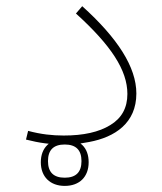

<svg xmlns="http://www.w3.org/2000/svg" viewBox="-20 -467 530 627"><path d="M425.3 -161.6C425.3 -248 363.8 -342.8 248.5 -446.8L228 -422.9C342.8 -318.8 396 -237.8 396 -160.2C396 -114.7 377.4 -81.1 340.3 -58.6C303.2 -35.6 252.4 -24.4 188 -24.4C150.9 -24.4 114.3 -28.3 71.8 -39.6L64.9 -11.2C85.9 -5.9 106.9 -1.5 127 1C130.9 1.5 134.8 2 139.2 2.4C137.7 3.9 136.2 4.9 134.8 6.3C120.6 20 113.3 39.1 113.3 63C113.3 110.4 144 140.1 191.4 140.1C239.7 140.1 269.5 110.4 269.5 63C269.5 39.1 262.7 20 248.5 6.3C246.6 4.9 244.6 2.9 242.7 1.5C252 0 261.7 -1.5 271.5 -3.4C355 -19 425.3 -64.9 425.3 -161.6ZM191.4 4.9C228 4.9 246.1 22.9 246.1 59.1C246.1 95.2 228 113.3 191.4 113.3C154.8 113.3 136.7 95.2 136.7 59.1C136.7 22.9 154.8 4.9 191.4 4.9Z"/></svg>

Font: Estedad Thin
Style: Regular
Weight: 100
Designer: Amin Abedi
Version: Version 7.3